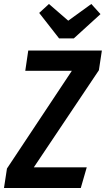

<svg xmlns="http://www.w3.org/2000/svg" viewBox="-42 -945 532 965"><path d="M-22 0 -7 -98 319 -589H85L100 -691H470L455 -592L128 -104H394L364 0ZM417 -925 463 -874 329 -752H255L155 -880L204 -925L301 -841Z"/></svg>

Font: Fira Sans Extra Condensed Medium
Style: Italic
Weight: 500
Width: 3
Italic angle: -8°
Designer: Carrois Corporate & Edenspiekermann AG
Foundry: Carrois Corporate GbR & Edenspiekermann AG
Version: Version 4.203